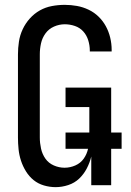

<svg xmlns="http://www.w3.org/2000/svg" viewBox="-20 -763 540 791"><path d="M209 8Q185 8 161 1Q137 -6 118.5 -21Q100 -36 87 -57Q74 -78 66.5 -101Q59 -124 56.5 -148Q54 -172 54 -196V-539Q54 -565 58 -591.5Q62 -618 73.5 -642.5Q85 -667 103 -687Q121 -707 144 -720Q167 -733 193.5 -738Q220 -743 247 -743Q272 -743 297 -738.5Q322 -734 345 -723Q368 -712 386 -694.5Q404 -677 416 -655Q428 -633 434 -608Q440 -583 440 -558V-551H350V-555Q350 -576 343.5 -597Q337 -618 323 -633.5Q309 -649 288.5 -656Q268 -663 247 -663Q224 -663 202.5 -653.5Q181 -644 167.5 -625.5Q154 -607 149 -584.5Q144 -562 144 -539V-196Q144 -174 149 -151Q154 -128 167 -109.5Q180 -91 201.5 -81.5Q223 -72 246 -72Q269 -72 290.5 -81.5Q312 -91 325 -109.5Q338 -128 343 -151Q348 -174 348 -196V-322H250V-402H438V0H356V-118Q350 -93 337.5 -69Q325 -45 306 -27Q287 -9 261 -0.5Q235 8 209 8ZM481 -150H250V-217H481Z"/></svg>

Font: Iosevka Medium
Style: Regular
Weight: 500
Monospace: yes
Designer: Belleve Invis
Foundry: Belleve Invis
Version: Version 32.5.0; ttfautohint (v1.8.4)